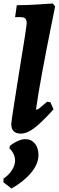

<svg xmlns="http://www.w3.org/2000/svg" viewBox="-33 -759 338 1108"><path d="M239 -172 258 -169 276 -128Q205 -50 163.5 -19Q122 12 87 12Q32 12 32 -44Q32 -54 48.5 -159Q65 -264 75 -327Q121 -607 121 -625Q121 -644 113 -652Q105 -660 86 -660H54L64 -729Q115 -729 182.5 -733Q250 -737 271 -739L285 -722Q279 -691 257 -582.5Q235 -474 210.5 -342Q186 -210 175 -129L178 -126Q184 -126 197 -136.5Q210 -147 239 -172ZM113 44Q147 44 168 69Q189 94 189 136Q189 187 146 238.5Q103 290 33 329L-13 293V272Q17 252 35.5 223.5Q54 195 54 168Q54 148 45 129Q36 110 21 97L24 83Q46 65 70 54.5Q94 44 113 44Z"/></svg>

Font: Alegreya ExtraBold
Style: Italic
Weight: 800
Italic angle: -7°
Designer: Juan Pablo del Peral
Foundry: Huerta Tipografica
Version: Version 2.007; ttfautohint (v1.6)